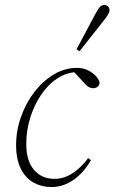

<svg xmlns="http://www.w3.org/2000/svg" viewBox="-20 -743 462 775"><path d="M187 12Q148 12 115.5 -6Q83 -24 64 -62Q45 -100 45 -157Q45 -216 65 -272Q85 -328 119 -372Q153 -416 197 -442.5Q241 -469 291 -469Q314 -469 332.5 -460.5Q351 -452 364 -439Q377 -426 382 -411Q382 -399 374 -393Q366 -387 357 -387Q345 -387 335.5 -393.5Q326 -400 316 -412L274 -458H303V-452H296Q250 -452 211.5 -426.5Q173 -401 145 -359Q117 -317 101.5 -266Q86 -215 86 -163Q86 -93 117.5 -57Q149 -21 200 -21Q228 -21 252.5 -32.5Q277 -44 298 -63Q319 -82 336 -105L347 -96Q333 -72 315.5 -52Q298 -32 277.5 -17.5Q257 -3 234.5 4.5Q212 12 187 12ZM289 -544Q301 -567 314 -591Q327 -615 339.5 -639Q352 -663 364 -685Q371 -698 376.5 -706.5Q382 -715 388 -719Q394 -723 401 -723Q409 -723 415.5 -717.5Q422 -712 422 -702Q422 -694 416 -684Q410 -674 398 -659Q383 -640 366.5 -619Q350 -598 333.5 -577.5Q317 -557 301 -536Z"/></svg>

Font: Source Serif 4 48pt Light
Style: Italic
Weight: 300
Italic angle: -12°
Designer: Frank Grießhammer
Foundry: Adobe Systems Incorporated
Version: Version 4.004;hotconv 1.0.116;makeotfexe 2.5.65601